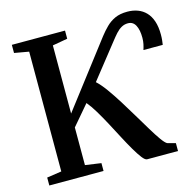

<svg xmlns="http://www.w3.org/2000/svg" viewBox="-109 -867 999 980"><g transform="rotate(-15 391.0 -377.0)"><path d="M33 0V-42L110.5 -53.5V-686.5L34 -700V-743H315V-700L235.5 -686V-326L495 -665Q513.5 -689 534 -709.2Q554.5 -729.5 581.2 -741.8Q608 -754 646.5 -754Q676 -754 701 -744.8Q726 -735.5 744.2 -716.5Q762.5 -697.5 772.5 -667.8Q782.5 -638 782.5 -597Q782.5 -579 781 -566.8Q779.5 -554.5 778 -543.5H676Q680.5 -557.5 683.8 -572.8Q687 -588 687 -606Q687 -647.5 674 -671.8Q661 -696 634.5 -696Q615.5 -696 600 -687.2Q584.5 -678.5 570.2 -662.8Q556 -647 540.5 -627L399 -448Q421.5 -427.5 446.8 -392.5Q472 -357.5 498.8 -314.8Q525.5 -272 551.2 -228.8Q577 -185.5 599.8 -147.8Q622.5 -110 640.5 -84.8Q658.5 -59.5 669.5 -53.5L713 -41.5V0H550Q539.5 0 524.2 -19.8Q509 -39.5 490 -72Q471 -104.5 450.2 -144.2Q429.5 -184 408 -224.2Q386.5 -264.5 365.5 -299.5Q344.5 -334.5 325 -357.5L235.5 -252.5V-53.5L319.5 -41.5V0Z"/></g></svg>

Font: Merriweather 60pt SemiBold
Style: Regular
Weight: 600
Version: Version 2.100